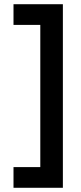

<svg xmlns="http://www.w3.org/2000/svg" viewBox="-20 -728 384 910"><path d="M44 162V64H171V-610H44V-708H278V162Z"/></svg>

Font: Atkinson Hyperlegible Next SemiBold
Style: Regular
Weight: 600
Designer: Elliott Scott, Megan Eiswerth, Linus Boman, Theodore Petrosky, Letters from Sweden
Foundry: Applied Design Works, Letters from Sweden
Version: Version 2.001